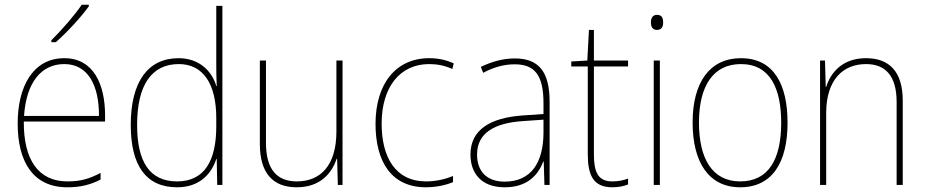

<svg xmlns="http://www.w3.org/2000/svg" viewBox="-20 -785 3931 815"><path d="M357 -758V-765H327C296 -719 243 -659 198 -614V-606H217C264 -647 323 -711 357 -758ZM253 -538C119 -538 55 -416 55 -261C55 -100 119 10 266 10C322 10 365 -1 407 -23V-51C355 -24 319 -15 266 -15C144 -15 80 -105 81 -269H426V-295C426 -427 377 -538 253 -538ZM253 -513C355 -513 401 -420 400 -293H82C92 -438 157 -513 253 -513Z M732 10C828 10 878 -48 898 -110H900L902 0H924V-760H898V-526C898 -491 898 -457 900 -420H898C880 -482 827 -538 738 -538C608 -538 535 -438 535 -255C535 -83 599 10 732 10ZM732 -15C615 -15 562 -98 562 -255C562 -426 625 -513 739 -513C843 -513 898 -428 898 -284V-248C898 -103 848 -15 732 -15Z M1434 -528H1408V-227C1408 -82 1340 -15 1240 -15C1156 -15 1109 -65 1109 -179V-528H1083V-174C1083 -53 1136 10 1239 10C1341 10 1389 -51 1409 -111H1411L1414 0H1434Z M1788 10C1833 10 1875 0 1903 -12V-38C1870 -24 1829 -15 1789 -15C1656 -15 1600 -121 1600 -260C1600 -416 1678 -513 1802 -513C1835 -513 1868 -507 1900 -492L1906 -516C1875 -530 1842 -538 1802 -538C1660 -538 1574 -429 1574 -259C1574 -101 1640 10 1788 10Z M2165 -537C2115 -537 2066 -523 2021 -501L2031 -476C2080 -502 2123 -512 2165 -512C2249 -512 2287 -467 2287 -347V-301L2199 -295C2060 -285 1977 -234 1977 -129C1977 -49 2024 10 2122 10C2219 10 2264 -42 2286 -99H2288L2291 0H2313V-353C2313 -483 2265 -537 2165 -537ZM2200 -271 2287 -277V-220C2286 -98 2237 -14 2122 -14C2047 -14 2005 -57 2005 -129C2005 -220 2078 -263 2200 -271Z M2579 -15C2518 -15 2501 -55 2501 -130V-503H2646V-528H2501V-658H2480L2473 -528L2405 -524V-503H2475V-130C2475 -42 2498 10 2579 10C2608 10 2627 5 2646 -2V-27C2628 -20 2606 -15 2579 -15Z M2769 -722C2749 -722 2743 -706 2743 -690C2743 -673 2749 -658 2768 -658C2789 -658 2795 -672 2795 -690C2795 -706 2791 -722 2769 -722ZM2781 -528H2755V0H2781Z M3323 -264C3323 -423 3267 -538 3125 -538C2993 -538 2920 -436 2920 -265C2920 -97 2988 10 3122 10C3259 10 3323 -97 3323 -264ZM2947 -265C2947 -421 3008 -513 3125 -513C3250 -513 3296 -408 3296 -264C3296 -110 3243 -15 3122 -15C3003 -15 2947 -112 2947 -265Z M3656 -538C3556 -538 3506 -477 3487 -416H3485L3482 -528H3461V0H3487V-305C3487 -446 3558 -513 3656 -513C3737 -513 3786 -465 3786 -352V0H3812V-357C3812 -481 3755 -538 3656 -538Z"/></svg>

Font: Noto Sans Hebrew SemiCondensed Thin
Style: Regular
Weight: 100
Width: 4
Designer: Monotype Design Team
Foundry: Monotype Imaging Inc.
Version: Version 2.004